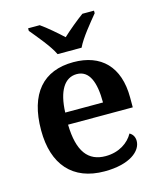

<svg xmlns="http://www.w3.org/2000/svg" viewBox="-115 -850 790 943"><g transform="rotate(-15 279.5 -378.0)"><path d="M225 -606H347C368 -651 422 -715 453 -753V-766H394C363 -744 315 -704 285 -676C255 -704 209 -744 177 -766H118V-753C149 -715 204 -651 225 -606ZM300 10C429 10 490 -43 490 -94C490 -115 480 -130 465 -138C442 -96 393 -61 324 -61C236 -61 188 -120 185 -258H514V-308C514 -466 429 -548 289 -548C136 -548 50 -452 50 -265C50 -91 138 10 300 10ZM379 -319H187C191 -428 228 -487 290 -487C354 -487 379 -422 379 -319Z"/></g></svg>

Font: Noto Serif Oriya SemiBold
Style: Regular
Weight: 600
Designer: David Williams
Foundry: Google LLC, David Williams
Version: Version 1.051